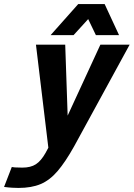

<svg xmlns="http://www.w3.org/2000/svg" viewBox="-113 -720 658 945"><path d="M-55 102Q-52 103 -39.5 104Q-27 105 -3 105Q38 105 63.5 88.5Q89 72 111 33L125 7L64 -500H208L220 -151L381 -500H525L252 0Q209 77 170.5 122Q132 167 87 186Q42 205 -22 205Q-34 205 -52.5 204Q-71 203 -93 200ZM136 -547 272 -700H402L473 -547H359L321 -626L249 -547Z"/></svg>

Font: Epunda Sans
Style: Bold Italic
Weight: 700
Italic angle: -12.0243°
Designer: Simon Atzbach
Foundry: typofactur
Version: Version 2.204; ttfautohint (v1.8.4.7-5d5b)